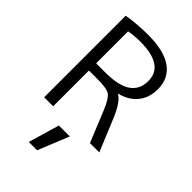

<svg xmlns="http://www.w3.org/2000/svg" viewBox="-294 -840 1207 1207"><g transform="rotate(45 310.0 -236.5)"><path d="M165 0H85V-725Q172 -740 272 -740Q412 -740 483.5 -688.5Q555 -637 555 -542Q555 -466 514 -415Q473 -364 398 -345V-343Q443 -319 487 -213L575 0H492L406 -211Q376 -283 349.5 -300.5Q323 -318 245 -318H165ZM215 267 276 60H373L289 267ZM165 -382H245Q364 -382 420 -420.5Q476 -459 476 -535Q476 -675 265 -675Q212 -675 165 -666Z"/></g></svg>

Font: M PLUS 1p
Style: Regular
Weight: 400
Version: Version 1.062